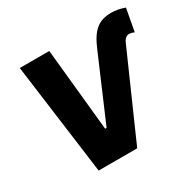

<svg xmlns="http://www.w3.org/2000/svg" viewBox="-155 -880 1063 1048"><g transform="rotate(-30 376.5 -356.0)"><path d="M502 -574C544 -676 589 -712 669 -712C695 -712 723 -707 753 -696L727 -555C718 -559 708 -563 695 -563C680 -563 666 -553 656 -530L422 0H179L86 -700H272L324 -180H333Z"/></g></svg>

Font: Fixel Display ExtraBold
Style: Italic
Weight: 800
Italic angle: -10°
Designer: AlfaBravo + MacPaw
Foundry: Kyrylo Tkachov, Marchela Mozhyna, Serhii Makarenko, Maria Weinstein, Zakhar Kryvoshyya
Version: Version 1.210;Glyphs 3.2 (3217)